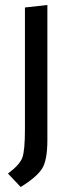

<svg xmlns="http://www.w3.org/2000/svg" viewBox="-20 -550 290 770"><path d="M170 12Q170 91 149.5 125Q129 159 63 200L12 146Q59 111 69.5 82.5Q80 54 80 -31V-520L170 -530Z"/></svg>

Font: Magra
Style: Regular
Weight: 400
Designer: Viviana Monsalve
Foundry: Viviana Monsalve
Version: Version 1.001